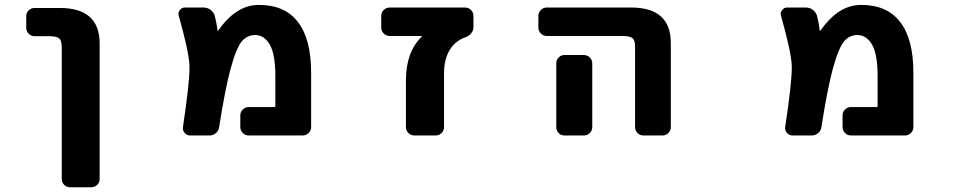

<svg xmlns="http://www.w3.org/2000/svg" viewBox="-20 -580 4040 797"><path d="M271.5 197.3Q256.8 197.3 246.6 187.5Q236.3 177.7 236.3 163.1V-382.8Q236.3 -411.1 226.6 -419.9Q215.8 -429.7 185.5 -429.7H123Q109.4 -429.7 99.1 -439.9Q88.9 -450.2 88.9 -463.9V-512.7Q88.9 -527.3 99.1 -537.1Q109.4 -546.9 123 -546.9H228.5Q393.6 -546.9 393.6 -399.4V163.1Q393.6 177.7 383.3 187.5Q373 197.3 359.4 197.3Z M1012.7 -17.6Q998 -17.6 987.8 -27.8Q977.5 -38.1 977.5 -52.7V-100.6Q977.5 -115.2 987.8 -125.5Q998 -135.7 1012.7 -135.7H1119.1Q1123 -135.7 1123 -139.6V-265.6Q1123 -354.5 1099.6 -395.5Q1076.2 -434.6 1039.1 -434.6Q1006.8 -434.6 984.4 -409.2Q960.9 -381.8 936.5 -292Q914.1 -209 889.6 -51.8Q887.7 -37.1 876 -27.3Q864.3 -17.6 849.6 -17.6H769.5Q755.9 -17.6 746.6 -28.3Q737.3 -39.1 739.3 -51.8Q766.6 -233.4 766.6 -297.9Q766.6 -303.7 766.6 -308.6Q763.7 -367.2 721.7 -515.6Q720.7 -519.5 720.7 -522.5Q720.7 -531.2 726.6 -538.1Q734.4 -548.8 747.1 -548.8H824.2Q840.8 -548.8 853.5 -539.6Q866.2 -530.3 871.1 -515.6Q878.9 -487.3 882.8 -454.1Q882.8 -453.1 884.3 -452.6Q885.7 -452.1 885.7 -453.1Q919.9 -502 958 -528.3Q1002.9 -559.6 1054.7 -559.6Q1163.1 -559.6 1216.8 -488.3Q1271.5 -418 1271.5 -278.3V-52.7Q1271.5 -38.1 1261.2 -27.8Q1251 -17.6 1236.3 -17.6Z M1700.2 -17.6Q1685.5 -17.6 1675.3 -27.8Q1665 -38.1 1665 -52.7V-249Q1666 -365.2 1730.5 -427.7Q1731.4 -428.7 1731 -429.7Q1730.5 -430.7 1729.5 -430.7H1597.7Q1583 -430.7 1572.8 -440.9Q1562.5 -451.2 1562.5 -465.8V-513.7Q1562.5 -528.3 1572.8 -538.6Q1583 -548.8 1597.7 -548.8H1910.2Q1924.8 -548.8 1935.1 -538.6Q1945.3 -528.3 1945.3 -513.7V-466.8Q1945.3 -453.1 1935.5 -441.4Q1925.8 -429.7 1911.1 -424.8Q1875 -412.1 1853.5 -382.8Q1823.2 -341.8 1823.2 -275.4V-52.7Q1823.2 -38.1 1813 -27.8Q1802.7 -17.6 1789.1 -17.6Z M2651.4 -17.6Q2636.7 -17.6 2626.5 -27.8Q2616.2 -38.1 2616.2 -52.7V-384.8Q2616.2 -412.1 2606.4 -420.9Q2594.7 -430.7 2564.5 -430.7H2250Q2235.4 -430.7 2225.1 -440.9Q2214.8 -451.2 2214.8 -465.8V-513.7Q2214.8 -528.3 2225.1 -538.6Q2235.4 -548.8 2250 -548.8H2599.6Q2764.6 -548.8 2764.6 -401.4V-52.7Q2764.6 -38.1 2754.4 -27.8Q2744.1 -17.6 2729.5 -17.6ZM2323.2 -17.6Q2308.6 -17.6 2298.8 -27.8Q2289.1 -38.1 2289.1 -52.7V-317.4Q2289.1 -331.1 2298.8 -341.3Q2308.6 -351.6 2323.2 -351.6H2403.3Q2418 -351.6 2428.2 -341.3Q2438.5 -331.1 2438.5 -317.4V-52.7Q2438.5 -38.1 2428.2 -27.8Q2418 -17.6 2403.3 -17.6Z M3512.7 -17.6Q3498 -17.6 3487.8 -27.8Q3477.5 -38.1 3477.5 -52.7V-100.6Q3477.5 -115.2 3487.8 -125.5Q3498 -135.7 3512.7 -135.7H3619.1Q3623 -135.7 3623 -139.6V-265.6Q3623 -354.5 3599.6 -395.5Q3576.2 -434.6 3539.1 -434.6Q3506.8 -434.6 3484.4 -409.2Q3460.9 -381.8 3436.5 -292Q3414.1 -209 3389.6 -51.8Q3387.7 -37.1 3376 -27.3Q3364.3 -17.6 3349.6 -17.6H3269.5Q3255.9 -17.6 3246.6 -28.3Q3237.3 -39.1 3239.3 -51.8Q3266.6 -233.4 3266.6 -297.9Q3266.6 -303.7 3266.6 -308.6Q3263.7 -367.2 3221.7 -515.6Q3220.7 -519.5 3220.7 -522.5Q3220.7 -531.2 3226.6 -538.1Q3234.4 -548.8 3247.1 -548.8H3324.2Q3340.8 -548.8 3353.5 -539.6Q3366.2 -530.3 3371.1 -515.6Q3378.9 -487.3 3382.8 -454.1Q3382.8 -453.1 3384.3 -452.6Q3385.7 -452.1 3385.7 -453.1Q3419.9 -502 3458 -528.3Q3502.9 -559.6 3554.7 -559.6Q3663.1 -559.6 3716.8 -488.3Q3771.5 -418 3771.5 -278.3V-52.7Q3771.5 -38.1 3761.2 -27.8Q3751 -17.6 3736.3 -17.6Z"/></svg>

Font: Rounded-L Mgen+ 1m bold
Style: Bold
Weight: 700
Designer: [Source Han Sans]
Ryoko NISHIZUKA  (kana & ideographs); Paul D. Hunt (Latin, Greek & Cyrillic); Wenlong ZHANG  (bopomofo
Version: Version 1.059.20150602